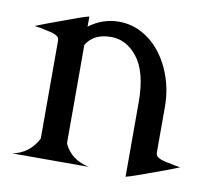

<svg xmlns="http://www.w3.org/2000/svg" viewBox="-66 -612 761 697"><g transform="rotate(10 314.5 -263.0)"><path d="M19.5 0Q80.1 -11.7 111.3 -68.4L112.3 -72.3V-429.7Q112.3 -441.9 106 -446.8Q96.2 -454.6 76.2 -459Q31.7 -468.8 19.5 -469.7Q36.1 -477.1 168.9 -525.4Q189.5 -532.7 209 -538.1V-500.5L210.4 -501.5Q259.3 -538.1 319.3 -538.1Q378.4 -538.1 428.2 -501.5Q477.5 -465.3 506.8 -400.9Q536.1 -336.4 536.1 -262.7V-259.8V-96.2Q536.1 -84 542.5 -79.1Q552.2 -71.3 572.3 -66.9Q616.7 -57.1 628.9 -56.2Q601.6 -43.9 479.5 -0.5Q459 6.8 439.5 12.2V-260.7V-262.7Q439.5 -374 397 -427.7Q356.9 -478.5 300.8 -478.5Q299.8 -478.5 298.8 -478.5Q236.8 -478.5 209 -433.6V-72.3L210 -67.9Q236.3 -13.7 301.8 0Z"/></g></svg>

Font: Modern Antiqua
Style: Regular
Weight: 500
Version: Version 1.0